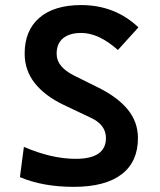

<svg xmlns="http://www.w3.org/2000/svg" viewBox="-20 -723 626 753"><path d="M269 9.8Q147.9 9.8 58.1 -28.3L73.7 -147Q182.1 -100.1 276.9 -100.1Q395.5 -100.1 395.5 -181.6Q395.5 -233.9 335.9 -261.2L228 -312.5Q155.8 -347.2 116.2 -397.2Q76.7 -447.3 76.7 -512.7Q76.7 -603.5 134.5 -653.3Q192.4 -703.1 298.3 -703.1Q430.7 -703.1 522.9 -615.7L442.4 -526.9Q367.2 -593.8 298.8 -593.8Q252.9 -593.8 227.5 -573Q202.1 -552.2 202.1 -512.7Q202.1 -485.4 219.5 -464.6Q236.8 -443.8 269.5 -427.2L366.7 -378.9Q441.4 -341.8 481.2 -293.2Q521 -244.6 521 -181.2Q521 -88.4 456.8 -39.3Q392.6 9.8 269 9.8Z"/></svg>

Font: CaskaydiaCove NF SemiBold
Style: Regular
Weight: 600
Designer: Aaron Bell
Foundry: Saja Typeworks
Version: Version 2111.001; VTT 6.35;Nerd Fonts 3.2.1